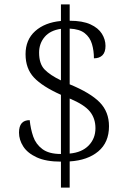

<svg xmlns="http://www.w3.org/2000/svg" viewBox="-20 -780 599 879"><path d="M259 -40Q191 -40 148.5 -59.5Q106 -79 86.5 -109.5Q67 -140 67 -173Q67 -230 116 -230Q120 -190 132 -155Q144 -120 174 -97.5Q204 -75 259 -75V-346Q174 -384 135.5 -425Q97 -466 97 -532Q97 -598 141 -637.5Q185 -677 259 -684V-760H299V-685Q358 -685 394 -668.5Q430 -652 446.5 -625.5Q463 -599 463 -570Q463 -541 449 -527Q435 -513 410 -513Q410 -548 401 -578.5Q392 -609 368 -628Q344 -647 299 -649V-394Q394 -355 436.5 -311.5Q479 -268 479 -202Q479 -128 430 -87Q381 -46 299 -41V79H259ZM259 -648Q210 -641 184.5 -611Q159 -581 159 -539Q159 -488 184 -462Q209 -436 259 -412ZM299 -77Q355 -82 386 -114Q417 -146 417 -193Q417 -238 391.5 -269.5Q366 -301 299 -329Z"/></svg>

Font: Noto Serif Myanmar Light
Style: Regular
Weight: 300
Designer: Ben Mitchell and the Monotype Design Team
Foundry: Monotype Imaging Inc.
Version: Version 2.106; ttfautohint (v1.8.4.7-5d5b)